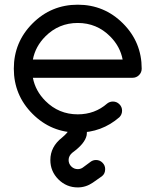

<svg xmlns="http://www.w3.org/2000/svg" viewBox="-20 -567 665 821"><path d="M504.4 -312.5Q493.7 -368.7 450.7 -411.6Q393.6 -468.8 312.5 -468.8Q231.4 -468.8 174.3 -411.6Q131.3 -368.7 120.6 -312.5ZM462.9 -132.8Q479 -132.8 490.5 -121.3Q502 -109.9 502 -93.8Q502 -77.6 490.7 -65.9Q415 0 312.5 0Q199.2 0 119.1 -80.1Q39.1 -160.2 39.1 -273.4Q39.1 -386.7 119.1 -466.8Q199.2 -546.9 312.5 -546.9Q425.8 -546.9 505.9 -466.8Q585.9 -386.7 585.9 -273.4Q585.9 -257.3 574.5 -245.8Q563 -234.4 546.9 -234.4H120.6Q131.3 -178.2 174.3 -135.3Q231.4 -78.1 312.5 -78.1Q385.7 -78.1 438.5 -124.5Q449.2 -132.8 462.9 -132.8ZM278.3 -17.6Q288.1 -37.1 312.5 -37.6Q328.6 -37.6 340.3 -26.4Q351.1 -15.1 351.6 0Q351.6 6.3 350.6 11.2Q343.3 46.9 290.5 85Q273.4 98.6 273.4 117.2Q273.4 133.3 284.9 144.8Q296.4 156.2 312.5 156.2Q324.2 156.2 333.5 149.9L367.2 125Q377.4 117.2 390.6 117.2Q406.7 117.2 418.2 128.7Q429.7 140.1 429.7 156.2Q429.7 175.8 416 186.5L377 213.9Q347.2 234.4 312.5 234.4Q264.2 234.4 229.7 200Q195.3 165.5 195.3 117.2Q195.3 60.5 245.1 21.5Q271 0 278.3 -17.6Z"/></svg>

Font: Comfortaa
Style: Regular
Weight: 400
Designer: Johan Aakerlund - aajohan
Foundry: Johan Aakerlund
Version: Version 2.004 2013